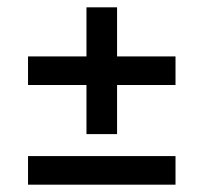

<svg xmlns="http://www.w3.org/2000/svg" viewBox="-20 -569 556 524"><path d="M56.5 -65V-143H459V-65ZM299.5 -203H216V-549H299.5ZM56.5 -337V-415H459V-337Z"/></svg>

Font: Anek Bangla Medium
Style: Regular
Weight: 500
Designer: Sulekha Rajkumar (Bangla), Yesha Goshar (Latin)
Foundry: Ek Type
Version: Version 1.003